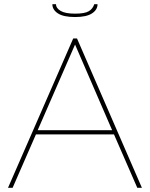

<svg xmlns="http://www.w3.org/2000/svg" viewBox="-20 -893 714 913"><path d="M336.9 -812Q281.7 -812 255.4 -829.3Q229 -846.7 229 -873H246.1Q246.1 -854.5 268.1 -841.3Q290 -828.1 336.9 -828.1Q382.8 -828.1 402.1 -839.6Q421.4 -851.1 428.2 -873H443.8Q443.8 -846.7 417.5 -829.3Q391.1 -812 336.9 -812ZM328.1 -710H346.2L654.8 0H632.8L522 -253.9H150.9L40 0H18.1ZM513.2 -273.9 336.9 -681.2 159.2 -273.9Z"/></svg>

Font: Rawline Thin
Style: Regular
Weight: 250
Designer: Matt McInerney, Pablo Impallari, Rodrigo Fuenzalida
Foundry: Matt McInerney, Pablo Impallari, Rodrigo Fuenzalida
Version: Version 4.020;PS 004.020;hotconv 1.0.88;makeotf.lib2.5.64775